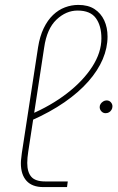

<svg xmlns="http://www.w3.org/2000/svg" viewBox="-20 -762 479 782"><path d="M157 0Q111 0 88 -25.5Q65 -51 65 -97Q65 -107 66.5 -117.5Q68 -128 69 -139L135 -569Q142 -614 158 -647Q174 -680 196 -701Q218 -722 244.5 -732Q271 -742 299 -742Q339 -742 365 -725Q391 -708 404.5 -679Q418 -650 418 -613Q418 -567 398.5 -521Q379 -475 340 -430.5Q301 -386 242.5 -345.5Q184 -305 107 -271L102 -295Q187 -331 252.5 -381.5Q318 -432 355.5 -490Q393 -548 393 -606Q393 -657 370.5 -688Q348 -719 296 -719Q249 -719 210 -682Q171 -645 160 -569L95 -144Q93 -131 92 -120Q91 -109 91 -98Q91 -61 107.5 -42Q124 -23 164 -23H256L253 0ZM410 -301Q400 -301 393 -308.5Q386 -316 386 -326Q386 -333 390 -339Q394 -345 400.5 -349Q407 -353 414 -353Q425 -353 431.5 -345.5Q438 -338 438 -329Q438 -321 434 -314.5Q430 -308 424 -304.5Q418 -301 410 -301Z"/></svg>

Font: MuseoModerno Thin Thin
Style: Italic
Weight: 250
Italic angle: -9°
Version: Version 1.003